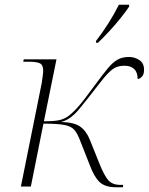

<svg xmlns="http://www.w3.org/2000/svg" viewBox="-20 -786 627 809"><path d="M469 3Q422 3 399 -19.5Q376 -42 358 -91L317 -195Q306 -224 293 -239Q280 -254 251 -259.5Q222 -265 163 -265L110 0H68L156 -437Q158 -453 160 -466Q162 -479 162 -488Q162 -513 147.5 -519.5Q133 -526 100 -526H78L80 -536H218L165 -275Q212 -275 233 -280.5Q254 -286 271 -299Q287 -312 302 -328Q317 -344 337 -370Q357 -396 387 -437Q415 -475 435 -499Q455 -523 475 -534.5Q495 -546 524 -546Q547 -546 567 -533Q587 -520 587 -492Q587 -473 578.5 -463.5Q570 -454 560 -453Q560 -481 545.5 -495Q531 -509 505 -509Q485 -509 470 -503Q455 -497 437 -479Q419 -461 391 -424Q349 -369 312.5 -325Q276 -281 237 -272Q292 -271 318 -252.5Q344 -234 359 -196L398 -99Q419 -46 436.5 -26.5Q454 -7 486 -7H499L498 3ZM385 -614Q410 -646 435.5 -686Q461 -726 481 -766H524V-758Q510 -737 488 -709.5Q466 -682 440.5 -654.5Q415 -627 393 -606H384Z"/></svg>

Font: Noto Serif Display ExtraLight
Style: Italic
Weight: 200
Italic angle: -12°
Designer: Monotype Design Team
Foundry: Monotype Imaging Inc.
Version: Version 2.009